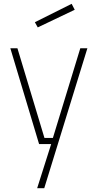

<svg xmlns="http://www.w3.org/2000/svg" viewBox="-20 -752 520 1002"><path d="M34 -500H71L212 -32H256L399 -500H436L211 230H174L247 0H184ZM162 -636 354 -732 370 -701 177 -609Z"/></svg>

Font: TitilliumMaps29L
Style: 1 wt
Weight: 100
Designer: Campivisivi
Foundry: Accademia di Belle Arti di Urbino and students of MA course of Visual design
Version: Version 001.001